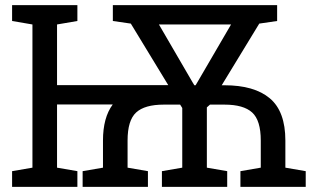

<svg xmlns="http://www.w3.org/2000/svg" viewBox="-20 -731 1230 751"><path d="M27.3 0V-61.5L106.9 -75.2V-635.3L27.3 -648.9V-710.9H282.7V-648.9L203.1 -635.3V-397.9H638.2L491.7 -638.7L421.4 -648.9V-710.9H1064V-648.9L994.1 -638.7L847.2 -397.5H857.9Q974.6 -397.5 1035.4 -346.4Q1096.2 -295.4 1096.2 -181.2V-75.2L1175.8 -61.5V0H920.4V-61.5L1000 -75.2V-181.2Q1000 -260.3 966.3 -291Q932.6 -321.8 857.9 -321.8H801.3L789.1 -311V-75.2L868.7 -61.5V0H613.3V-61.5L692.9 -75.2V-308.6L684.6 -321.8H620.6Q545.9 -321.8 512.5 -291Q479 -260.3 479 -181.2V-75.2L558.6 -61.5V0H303.2V-61.5L382.8 -75.2V-181.2Q382.8 -271 420.9 -322.3H203.1V-75.2L282.7 -61.5V0ZM740.2 -397.5H745.1L753.4 -411.6L883.8 -635.3H601.6L733.4 -408.7Z"/></svg>

Font: Roboto Slab
Style: Regular
Weight: 400
Designer: Google
Version: Version 2.000; ttfautohint (v1.8.1.43-b0c9)